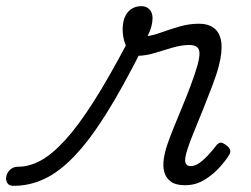

<svg xmlns="http://www.w3.org/2000/svg" viewBox="-225 -586 813 623"><path d="M-181 17Q-196 17 -201.5 7.5Q-207 -2 -204.5 -14Q-202 -26 -192 -35.5Q-182 -45 -166 -45Q-130 -45 -93 -65Q-56 -85 -13.5 -131.5Q29 -178 79 -256.5Q129 -335 190 -451L235 -425Q172 -300 118.5 -215Q65 -130 16 -79Q-33 -28 -81 -5.5Q-129 17 -181 17ZM375 15Q345 15 329 3Q313 -9 308 -28Q303 -47 306.5 -70.5Q310 -94 318 -117Q325 -138 337.5 -169Q350 -200 365 -236Q380 -272 393.5 -308Q407 -344 416 -375Q426 -411 420 -425.5Q414 -440 389 -440Q364 -440 335 -431.5Q306 -423 277 -414Q248 -405 221 -405Q207 -405 196.5 -417Q186 -429 179.5 -448.5Q173 -468 173 -492Q173 -512 179.5 -529Q186 -546 200 -556Q214 -566 234 -566Q250 -566 260 -555.5Q270 -545 270 -527Q270 -516 266.5 -501.5Q263 -487 254 -469Q271 -471 297.5 -480.5Q324 -490 356 -499.5Q388 -509 420 -509Q452 -509 470.5 -494Q489 -479 493 -449Q497 -419 485 -372Q478 -345 464 -308Q450 -271 434.5 -232.5Q419 -194 405 -160Q391 -126 384 -104Q373 -71 376.5 -59Q380 -47 393 -47Q407 -47 421 -56.5Q435 -66 449 -81Q463 -96 476 -113Q483 -122 489.5 -123Q496 -124 506 -117Q519 -108 521.5 -100Q524 -92 519 -84Q509 -67 488 -43.5Q467 -20 438.5 -2.5Q410 15 375 15Z"/></svg>

Font: Playwrite US Trad Light
Style: Regular
Weight: 300
Designer: Veronika Burian, José Scaglione
Foundry: TypeTogether
Version: Version 1.003